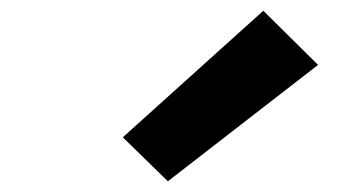

<svg xmlns="http://www.w3.org/2000/svg" viewBox="-20 -854 640 358"><path d="M293 -516 209 -598 471 -834 573 -733Z"/></svg>

Font: Iosevka Heavy Extended Oblique
Style: Regular
Weight: 900
Width: 7
Italic angle: -9°
Monospace: yes
Designer: Belleve Invis
Foundry: Belleve Invis
Version: Version 32.5.0; ttfautohint (v1.8.4)